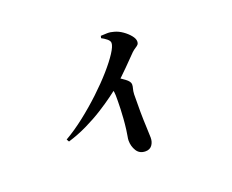

<svg xmlns="http://www.w3.org/2000/svg" viewBox="-106 -768 1213 1003"><g transform="rotate(-20 500.0 -266.5)"><path d="M180 -141Q234 -172 290 -216Q346 -260 397 -308Q448 -356 487.5 -401Q527 -446 550 -481.5Q573 -517 573 -535Q573 -547 558.5 -558.5Q544 -570 530 -577L533 -589Q549 -590 568 -590.5Q587 -591 606 -585Q629 -579 651 -563.5Q673 -548 687.5 -530Q702 -512 702 -497Q702 -485 696 -479Q690 -473 681 -467.5Q672 -462 661 -452Q636 -427 598 -388Q560 -349 514 -310Q498 -296 466 -272.5Q434 -249 390.5 -221.5Q347 -194 295.5 -169Q244 -144 188 -127ZM547 58Q514 58 498 32.5Q482 7 482 -25Q482 -35 485 -49.5Q488 -64 490 -82Q494 -113 496 -141.5Q498 -170 499 -194.5Q500 -219 500 -238Q500 -257 500 -270Q500 -289 494.5 -303Q489 -317 479 -332L521 -367Q552 -346 576 -328.5Q600 -311 600 -295Q600 -284 596.5 -272.5Q593 -261 592 -243Q591 -194 591.5 -145Q592 -96 594 -57.5Q596 -19 596 0Q596 24 583.5 41Q571 58 547 58Z"/></g></svg>

Font: Noto Serif TC
Style: Bold
Weight: 700
Designer: Ryoko NISHIZUKA 西塚涼子 (kana & ideographs); Frank Grießhammer (Latin, Greek & Cyrillic); Wenlong ZHANG 张文龙 (bopomofo); San
Foundry: Adobe
Version: Version 2.002-H1;hotconv 1.1.0;makeotfexe 2.6.0